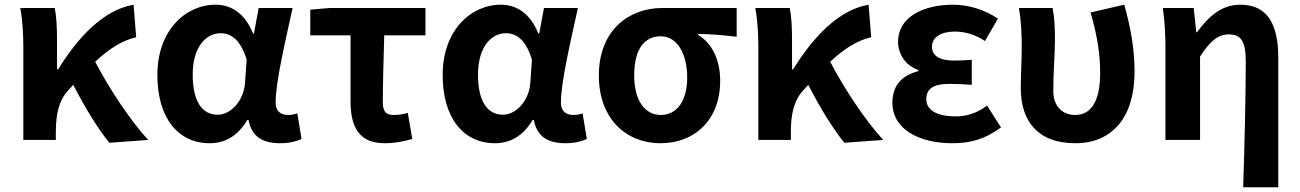

<svg xmlns="http://www.w3.org/2000/svg" viewBox="-20 -594 5519 815"><path d="M444 12 609 0C531 -85 441 -222 384 -332C447 -390 499 -422 558 -436L547 -574C419 -552 311 -436 227 -300H222V-423C222 -475 220 -526 212 -560H66C77 -503 79 -437 79 -393V0H217V-33C217 -114 231 -169 271 -212L291 -234C342 -134 397 -46 444 12Z M870 14C937 14 991 -19 1030 -85H1035C1048 -14 1095 14 1169 14C1211 14 1241 5 1260 -4L1242 -113C1229 -108 1216 -106 1204 -106C1173 -106 1150 -120 1150 -159C1150 -248 1193 -426 1222 -560H1078L1058 -452H1054C1019 -539 960 -574 895 -574C766 -574 648 -463 648 -276C648 -93 736 14 870 14ZM904 -107C839 -107 798 -162 798 -277C798 -398 857 -453 916 -453C964 -453 1002 -422 1027 -341L1020 -242C1015 -167 960 -107 904 -107Z M1613 14C1658 14 1698 5 1730 -4L1711 -115C1688 -108 1670 -106 1650 -106C1622 -106 1605 -118 1605 -158C1605 -236 1608 -340 1611 -444H1786V-560H1379L1297 -553V-444H1468V-164C1468 -55 1504 14 1613 14Z M2081 14C2148 14 2202 -19 2241 -85H2246C2259 -14 2306 14 2380 14C2422 14 2452 5 2471 -4L2453 -113C2440 -108 2427 -106 2415 -106C2384 -106 2361 -120 2361 -159C2361 -248 2404 -426 2433 -560H2289L2269 -452H2265C2230 -539 2171 -574 2106 -574C1977 -574 1859 -463 1859 -276C1859 -93 1947 14 2081 14ZM2115 -107C2050 -107 2009 -162 2009 -277C2009 -398 2068 -453 2127 -453C2175 -453 2213 -422 2238 -341L2231 -242C2226 -167 2171 -107 2115 -107Z M2783 14C2930 14 3037 -86 3037 -251C3037 -341 3002 -411 2943 -446V-450C3002 -449 3045 -445 3107 -438V-560H2790C2652 -560 2522 -468 2522 -273C2522 -88 2640 14 2783 14ZM2785 -106C2717 -106 2672 -168 2672 -273C2672 -390 2718 -440 2785 -440C2857 -440 2897 -361 2897 -266C2897 -165 2853 -106 2785 -106Z M3564 12 3729 0C3651 -85 3561 -222 3504 -332C3567 -390 3619 -422 3678 -436L3667 -574C3539 -552 3431 -436 3347 -300H3342V-423C3342 -475 3340 -526 3332 -560H3186C3197 -503 3199 -437 3199 -393V0H3337V-33C3337 -114 3351 -169 3391 -212L3411 -234C3462 -134 3517 -46 3564 12Z M4023 14C4096 14 4158 -1 4229 -53L4170 -146C4125 -111 4077 -100 4038 -100C3957 -100 3912 -126 3912 -173C3912 -219 3944 -238 4011 -238C4041 -238 4072 -236 4105 -234V-340C4079 -338 4052 -337 4029 -337C3967 -337 3936 -358 3936 -396C3936 -437 3976 -460 4033 -460C4078 -460 4122 -446 4161 -420L4216 -515C4161 -552 4093 -574 4026 -574C3902 -574 3792 -524 3792 -416C3792 -369 3821 -316 3878 -297V-292C3813 -275 3768 -235 3768 -158C3768 -46 3880 14 4023 14Z M4544 14C4704 14 4796 -99 4796 -290C4796 -385 4779 -481 4752 -574L4609 -541C4639 -440 4650 -359 4650 -284C4650 -160 4609 -106 4544 -106C4493 -106 4451 -139 4451 -209C4451 -282 4458 -373 4458 -423C4458 -475 4456 -521 4448 -560H4305C4316 -499 4317 -437 4317 -393C4317 -335 4313 -278 4313 -220C4313 -79 4386 14 4544 14Z M5257 201H5406V-349C5406 -490 5361 -574 5245 -574C5167 -574 5112 -527 5061 -457H5058L5047 -560H4916C4925 -499 4927 -437 4927 -393V0H5074V-354C5117 -420 5150 -448 5196 -448C5249 -448 5268 -418 5268 -331C5268 -193 5263 24 5257 201Z"/></svg>

Font: Noto Sans Mono CJK SC
Style: Bold
Weight: 700
Designer: Ryoko NISHIZUKA 西塚涼子 (kana, bopomofo & ideographs); Paul D. Hunt (Latin, Greek & Cyrillic); Sandoll Communications 산돌커뮤니
Foundry: Adobe
Version: Version 2.004;hotconv 1.0.118;makeotfexe 2.5.65603